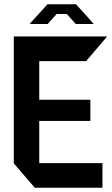

<svg xmlns="http://www.w3.org/2000/svg" viewBox="-20 -885 527 905"><path d="M144 0 45 -115V-713H484V-712L386 -597H165V-415H406V-315H165V-116H463V0ZM162 -819 204 -865H338L380 -819L421 -773V-772H337L295 -819H247L205 -772H121V-774Z"/></svg>

Font: Foldit Thin Medium
Style: Regular
Weight: 500
Version: Version 1.003